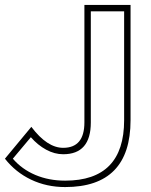

<svg xmlns="http://www.w3.org/2000/svg" viewBox="-52 -733 613 778"><path d="M75 -219Q139 -134 204 -134Q290 -134 290 -237V-713H477V-246Q477 25 212 25Q137 25 74 -5Q11 -35 -32 -90ZM0 -90Q37 -47 91.5 -24Q146 -1 212 -1Q451 -1 451 -246V-687H316V-237Q316 -108 204 -108Q169 -108 135 -126.5Q101 -145 73 -177Z"/></svg>

Font: CMG Sans Outline
Style: Outline
Weight: 700
Designer: Julieta Ulanovsky
Foundry: Julieta Ulanovsky
Version: Version 7.200